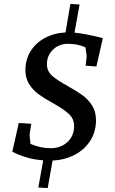

<svg xmlns="http://www.w3.org/2000/svg" viewBox="-20 -808 589 982"><path d="M176 151 201 12Q158 9 123 -1Q88 -11 68 -20Q48 -29 43 -32L76 -179L140 -175L132 -126Q131 -119 132.5 -104Q134 -89 136 -72Q187 -50 238 -50Q291 -50 325 -81.5Q359 -113 359 -163Q359 -201 331.5 -226Q304 -251 248 -282Q203 -307 176 -327Q149 -347 129.5 -377Q110 -407 110 -449Q110 -503 136 -545.5Q162 -588 209 -613.5Q256 -639 315 -642L340 -788L387 -785L361 -641Q416 -636 506 -613L473 -468L418 -472L423 -516Q424 -527 417 -566Q377 -584 328 -584Q282 -584 251 -554Q220 -524 220 -480Q220 -444 246.5 -420.5Q273 -397 328 -367Q374 -341 402.5 -320.5Q431 -300 451 -268.5Q471 -237 471 -193Q471 -136 443 -90.5Q415 -45 364.5 -17.5Q314 10 249 13L224 154Z"/></svg>

Font: Andada Pro Medium
Style: Italic
Weight: 500
Italic angle: -7°
Designer: Carolina Giovagnoli
Foundry: Huerta Tipografica
Version: Version 3.005; ttfautohint (v1.8.4)